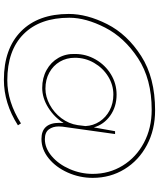

<svg xmlns="http://www.w3.org/2000/svg" viewBox="67 -696 837 1012"><g transform="rotate(90 486.0 -190.5)"><path d="M918 -260Q918 -191 890 -128.5Q862 -66 815 -28Q768 10 713 10Q670 10 649 -14Q628 -38 628 -83Q628 -99 629 -107Q599 -58 548 -26Q497 6 444 6Q391 6 349.5 -17Q308 -40 285.5 -79.5Q263 -119 265 -168Q265 -225 294 -275.5Q323 -326 372 -356Q421 -386 479 -386Q543 -386 590 -352.5Q637 -319 652 -266L672 -378H687L648 -100Q647 -94 647 -81Q647 -50 662.5 -29Q678 -8 714 -8Q761 -8 803.5 -44Q846 -80 871.5 -138.5Q897 -197 897 -260Q897 -347 853.5 -418Q810 -489 733 -530Q656 -571 559 -571Q397 -571 287.5 -499Q178 -427 126 -325.5Q74 -224 74 -137Q74 18 160 104Q246 190 404 190Q517 190 631 118L641 134Q525 208 401 208Q237 208 145.5 117.5Q54 27 54 -134Q54 -230 107.5 -336Q161 -442 275.5 -515.5Q390 -589 562 -589Q664 -589 745 -546Q826 -503 872 -428Q918 -353 918 -260ZM645 -222Q643 -263 621 -296.5Q599 -330 562 -349.5Q525 -369 479 -369Q428 -369 383.5 -341.5Q339 -314 312 -267.5Q285 -221 285 -166Q285 -122 305.5 -87Q326 -52 363 -31.5Q400 -11 448 -11Q490 -11 532 -33.5Q574 -56 603.5 -95Q633 -134 640 -181Z"/></g></svg>

Font: Josefin Sans Thin
Style: Regular
Weight: 250
Designer: Santiago Orozco
Foundry: Typemade
Version: Version 2.000